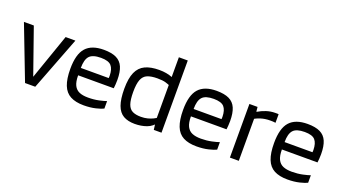

<svg xmlns="http://www.w3.org/2000/svg" viewBox="-55 -1159 2968 1662"><g transform="rotate(20 1429.5 -328.5)"><path d="M484 -494 294 0H200L10 -494H101L248 -75L394 -494Z M744 -430Q668 -430 638.5 -397.5Q609 -365 609 -288H866Q866 -292 866.5 -297.5Q867 -303 867 -309Q866 -371 840 -400.5Q814 -430 744 -430ZM921 -27Q901 -16 852 -4Q803 8 742 8Q667 8 619 -17.5Q571 -43 548.5 -100Q526 -157 526 -250Q526 -385 579 -444.5Q632 -504 744 -504Q816 -504 859.5 -483Q903 -462 922.5 -416.5Q942 -371 942 -298Q942 -274 940.5 -256.5Q939 -239 937 -220H609Q609 -161 625.5 -128Q642 -95 674 -81.5Q706 -68 755 -68Q808 -68 854 -78Q900 -88 921 -96Z M1457 -665V0H1386L1380 -46H1375V-665ZM1392 -118 1403 -76Q1371 -28 1321 -10Q1271 8 1212 8Q1149 8 1107 -16Q1065 -40 1044.5 -96.5Q1024 -153 1024 -248Q1024 -344 1049 -400Q1074 -456 1125 -480Q1176 -504 1254 -504Q1290 -504 1320 -498.5Q1350 -493 1373.5 -483.5Q1397 -474 1411 -461L1391 -402Q1370 -413 1341.5 -421.5Q1313 -430 1264 -430Q1207 -430 1172 -415.5Q1137 -401 1121.5 -361.5Q1106 -322 1106 -248Q1106 -175 1120 -136Q1134 -97 1164 -82.5Q1194 -68 1241 -68Q1274 -68 1301.5 -75Q1329 -82 1351.5 -93Q1374 -104 1392 -118Z M1783 -430Q1707 -430 1677.5 -397.5Q1648 -365 1648 -288H1905Q1905 -292 1905.5 -297.5Q1906 -303 1906 -309Q1905 -371 1879 -400.5Q1853 -430 1783 -430ZM1960 -27Q1940 -16 1891 -4Q1842 8 1781 8Q1706 8 1658 -17.5Q1610 -43 1587.5 -100Q1565 -157 1565 -250Q1565 -385 1618 -444.5Q1671 -504 1783 -504Q1855 -504 1898.5 -483Q1942 -462 1961.5 -416.5Q1981 -371 1981 -298Q1981 -274 1979.5 -256.5Q1978 -239 1976 -220H1648Q1648 -161 1664.5 -128Q1681 -95 1713 -81.5Q1745 -68 1794 -68Q1847 -68 1893 -78Q1939 -88 1960 -96Z M2087 0V-494H2162L2169 -424V0ZM2151 -376V-452H2170Q2203 -472 2242.5 -485Q2282 -498 2325 -498Q2336 -498 2343.5 -498Q2351 -498 2355 -497V-418Q2345 -420 2331.5 -420.5Q2318 -421 2305 -421Q2259 -421 2219.5 -408.5Q2180 -396 2151 -376Z M2621 -430Q2545 -430 2515.5 -397.5Q2486 -365 2486 -288H2743Q2743 -292 2743.5 -297.5Q2744 -303 2744 -309Q2743 -371 2717 -400.5Q2691 -430 2621 -430ZM2798 -27Q2778 -16 2729 -4Q2680 8 2619 8Q2544 8 2496 -17.5Q2448 -43 2425.5 -100Q2403 -157 2403 -250Q2403 -385 2456 -444.5Q2509 -504 2621 -504Q2693 -504 2736.5 -483Q2780 -462 2799.5 -416.5Q2819 -371 2819 -298Q2819 -274 2817.5 -256.5Q2816 -239 2814 -220H2486Q2486 -161 2502.5 -128Q2519 -95 2551 -81.5Q2583 -68 2632 -68Q2685 -68 2731 -78Q2777 -88 2798 -96Z"/></g></svg>

Font: Blinker
Style: Regular
Weight: 400
Designer: Juergen Huber
Foundry: supertype
Version: 1.017